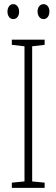

<svg xmlns="http://www.w3.org/2000/svg" viewBox="-20 -905 272 925"><path d="M195 0H37V-25L98 -31V-682L37 -689V-714H195V-689L135 -682V-31L195 -25ZM16 -849Q16 -864 23.5 -874.5Q31 -885 44 -885Q56 -885 64 -875Q72 -865 72 -849Q72 -832 64 -822.5Q56 -813 44 -813Q31 -813 23.5 -823.5Q16 -834 16 -849ZM161 -850Q161 -865 169 -875Q177 -885 190 -885Q202 -885 210 -875.5Q218 -866 218 -850Q218 -833 210 -823Q202 -813 190 -813Q177 -813 169 -823.5Q161 -834 161 -850Z"/></svg>

Font: Noto Sans Gujarati ExtraCondensed ExtraLight
Style: Regular
Weight: 200
Width: 2
Designer: Jelle Bosma - Monotype Design Team, Universal Thirst
Foundry: Monotype Imaging Inc.
Version: Version 2.106; ttfautohint (v1.8.4.7-5d5b)